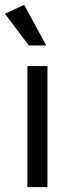

<svg xmlns="http://www.w3.org/2000/svg" viewBox="-24 -765 303 785"><path d="M170 0H88V-495H170ZM94 -579 -4 -709 75 -745 165 -579Z"/></svg>

Font: Inria Sans
Style: Regular
Weight: 400
Designer: Black Foundry Team
Foundry: Black Foundry
Version: Version 1.2; ttfautohint (v1.8.3)